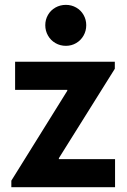

<svg xmlns="http://www.w3.org/2000/svg" viewBox="-20 -781 528 801"><path d="M27.3 -27.3 260.7 -402.3V-406.2H43V-523.4H459V-494.1L225.6 -121.1V-117.2H460V0H27.3ZM168.9 -675.8Q168.9 -699.2 180.2 -718.8Q191.4 -738.3 211.2 -749.5Q231 -760.7 254.9 -760.7Q278.3 -760.7 297.9 -749.5Q317.4 -738.3 328.6 -718.8Q339.8 -699.2 339.8 -675.8Q339.8 -652.3 328.6 -632.6Q317.4 -612.8 297.9 -601.3Q278.3 -589.8 254.9 -589.8Q231 -589.8 211.2 -601.3Q191.4 -612.8 180.2 -632.6Q168.9 -652.3 168.9 -675.8Z"/></svg>

Font: Reddit Sans Strawberry
Style: Bold
Weight: 700
Designer: Stephen Hutchings
Foundry: Reddit
Version: Version 1.013